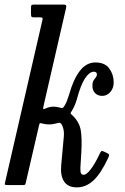

<svg xmlns="http://www.w3.org/2000/svg" viewBox="-31 -800 542 830"><path d="M437 -118Q405 -49.5 372.8 -19.8Q340.5 10 301.5 10Q263.5 10 246.5 -14.8Q229.5 -39.5 233.5 -85L238.5 -140Q242.5 -182.5 245 -210.8Q247.5 -239 236.5 -260.5Q230.5 -270 225.5 -269.5Q220.5 -269 210 -266Q195.5 -262 181.5 -262Q166 -262 152.5 -266Q145 -268 142.5 -267.8Q140 -267.5 138 -259L80.5 -10.5Q79 -4 77.5 -2Q76 0 67.5 0H3Q-11 0 -10.5 -4Q-10 -8 -7.5 -18.5L151.5 -709.5Q154 -719.5 152.8 -722.2Q151.5 -725 141.5 -725H114Q106 -725 104.5 -728.8Q103 -732.5 103 -740.5V-766Q103 -773 104.5 -776.5Q106 -780 113 -780H244.5Q254 -780 255 -775.8Q256 -771.5 254.5 -765L159 -350Q155 -333 155.5 -329.8Q156 -326.5 164.5 -330.5Q175.5 -335.5 184.2 -337.2Q193 -339 200 -339Q212 -339 223 -336Q232.5 -333 237.2 -332.8Q242 -332.5 249.5 -345.5Q255 -354.5 259.2 -366.2Q263.5 -378 268 -392Q286.5 -458 314.5 -494Q342.5 -530 381.5 -530Q422.5 -530 441.5 -503.8Q460.5 -477.5 460.5 -444Q460.5 -418.5 445.8 -402Q431 -385.5 411 -385.5Q392 -385.5 380.2 -397.5Q368.5 -409.5 368.5 -428Q368.5 -444 373.2 -451.8Q378 -459.5 382.8 -464.8Q387.5 -470 388 -478Q388 -490 374.5 -490Q356 -490 337 -462Q318 -434 301 -370Q296.5 -355 291 -342.5Q285.5 -330 279 -320Q272.5 -310.5 274.8 -308.2Q277 -306 284.5 -299Q312 -272 318 -237.5Q324 -203 320.5 -141L316.5 -74.5Q316 -54.5 320 -49.5Q324 -44.5 331 -44.5Q343 -44.5 361 -67.8Q379 -91 398.5 -132Q403.5 -143 406.5 -146Q409.5 -149 417.5 -145L430.5 -139Q439 -135 440.5 -131.8Q442 -128.5 437 -118Z"/></svg>

Font: Besley* Narrow
Style: Italic
Weight: 400
Width: 4
Italic angle: -13°
Designer: Owen Earl
Foundry: indestructible type*
Version: Version 3.000; ttfautohint (v1.8.3)